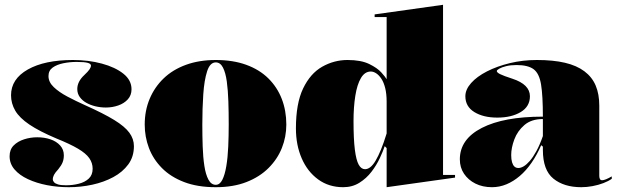

<svg xmlns="http://www.w3.org/2000/svg" viewBox="-20 -765 2574 800"><path d="M267 15Q220 15 176 6.5Q132 -2 96.5 -18.5Q61 -35 40.5 -59Q20 -83 20 -114Q20 -142 37 -159Q54 -176 80.5 -184.5Q107 -193 135 -193Q165 -193 190 -184.5Q215 -176 230.5 -159Q246 -142 246 -118Q246 -102 241 -89Q236 -76 223 -60Q210 -46 205 -36.5Q200 -27 200 -17Q200 -12 205 -6Q210 0 222 3.5Q234 7 255 7Q283 7 308.5 0.5Q334 -6 350 -21Q366 -36 366 -62Q366 -86 352 -106Q338 -126 305 -145.5Q272 -165 215 -188Q144 -218 102.5 -246Q61 -274 43.5 -304Q26 -334 26 -368Q26 -436 96 -475.5Q166 -515 284 -515Q349 -515 404.5 -500Q460 -485 494 -458Q528 -431 528 -393Q528 -368 512.5 -351Q497 -334 472.5 -325.5Q448 -317 421 -317Q399 -317 378 -322Q357 -327 340 -336.5Q323 -346 312.5 -360.5Q302 -375 302 -394Q302 -425 331 -452Q347 -467 353 -476Q359 -485 359 -492Q359 -495 356 -498Q353 -501 346 -503Q339 -505 327.5 -506Q316 -507 299 -507Q271 -507 244 -501.5Q217 -496 199.5 -483.5Q182 -471 182 -448Q182 -423 204 -402Q226 -381 261 -362.5Q296 -344 336 -326Q412 -292 456 -265Q500 -238 519 -212Q538 -186 538 -156Q538 -112 514.5 -80Q491 -48 452 -27Q413 -6 365 4.5Q317 15 267 15Z M879 -515Q951 -515 1006 -495Q1061 -475 1098 -438.5Q1135 -402 1154 -353Q1173 -304 1173 -246Q1173 -195 1154.5 -148.5Q1136 -102 1099 -65Q1062 -28 1007 -6.5Q952 15 879 15Q803 15 747 -6.5Q691 -28 654.5 -65Q618 -102 600.5 -148.5Q583 -195 583 -246Q583 -304 603.5 -353Q624 -402 662 -438.5Q700 -475 755 -495Q810 -515 879 -515ZM879 -505Q855 -505 843 -468Q831 -431 827 -372Q823 -313 823 -246Q823 -200 824.5 -155Q826 -110 831.5 -74Q837 -38 848.5 -16.5Q860 5 879 5Q896 5 906.5 -16Q917 -37 923 -73Q929 -109 931 -154Q933 -199 933 -246Q933 -296 931.5 -342.5Q930 -389 925 -425.5Q920 -462 909 -483.5Q898 -505 879 -505Z M1826 -745V-36H1876V-25L1591 15V-148L1583 -156Q1576 -135 1562.5 -106Q1549 -77 1528 -49.5Q1507 -22 1477.5 -3.5Q1448 15 1410 15Q1350 15 1305.5 -17.5Q1261 -50 1237 -105.5Q1213 -161 1213 -230Q1213 -334 1243 -396.5Q1273 -459 1322.5 -487Q1372 -515 1428 -515Q1484 -515 1518 -498.5Q1552 -482 1569 -463Q1586 -444 1591 -435V-694H1541V-705ZM1525 -467Q1500 -467 1484 -440Q1468 -413 1460.5 -366Q1453 -319 1453 -260Q1453 -186 1458.5 -142Q1464 -98 1474.5 -79Q1485 -60 1501 -60Q1512 -60 1523 -68.5Q1534 -77 1545 -95.5Q1556 -114 1567.5 -142Q1579 -170 1591 -209V-341Q1591 -374 1585 -398Q1579 -422 1569 -437Q1559 -452 1547.5 -459.5Q1536 -467 1525 -467Z M2217 -515Q2285 -515 2334 -503.5Q2383 -492 2415 -468Q2447 -444 2462 -408.5Q2477 -373 2477 -325V-32Q2477 -25 2479.5 -19.5Q2482 -14 2489 -14Q2495 -14 2505 -18Q2515 -22 2529 -30V-20Q2515 -10 2494 -2Q2473 6 2449 10.5Q2425 15 2402 15Q2330 15 2286 -20.5Q2242 -56 2242 -140Q2242 -142 2242 -143.5Q2242 -145 2242 -147.5Q2242 -150 2242 -154L2235 -160Q2217 -119 2194.5 -86.5Q2172 -54 2145.5 -31.5Q2119 -9 2090 3Q2061 15 2030 15Q1991 15 1961 0Q1931 -15 1913.5 -41Q1896 -67 1896 -101Q1896 -185 1987.5 -232Q2079 -279 2242 -279Q2242 -366 2234.5 -412.5Q2227 -459 2203.5 -476.5Q2180 -494 2132 -494Q2108 -494 2089.5 -489.5Q2071 -485 2060.5 -479Q2050 -473 2050 -469Q2050 -463 2064 -456Q2078 -449 2115 -437Q2188 -413 2188 -364Q2188 -321 2149.5 -298Q2111 -275 2052 -275Q1994 -275 1956.5 -298Q1919 -321 1919 -364Q1919 -392 1943 -419Q1967 -446 2009 -467.5Q2051 -489 2104.5 -502Q2158 -515 2217 -515ZM2242 -269Q2194 -269 2165 -244Q2136 -219 2123 -184Q2110 -149 2110 -119Q2110 -101 2113.5 -89Q2117 -77 2123.5 -71Q2130 -65 2140 -65Q2150 -65 2162 -72Q2174 -79 2187.5 -94.5Q2201 -110 2215 -135.5Q2229 -161 2242 -198Z"/></svg>

Font: Kalnia Thin
Style: Bold
Weight: 700
Version: Version 1.105